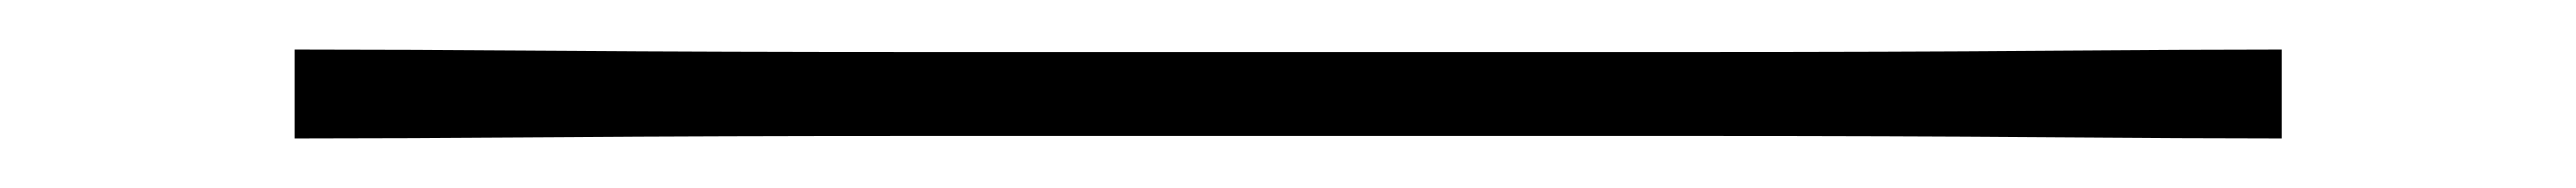

<svg xmlns="http://www.w3.org/2000/svg" viewBox="-20 -418 1040 76"><path d="M901 -362Q866 -362 804.5 -362.5Q743 -363 667 -363Q591 -363 509 -363Q427 -363 348.5 -363Q270 -363 205 -362.5Q140 -362 99 -362V-398Q141 -398 206 -397.5Q271 -397 349 -397Q427 -397 508.5 -397Q590 -397 666.5 -397Q743 -397 804 -397.5Q865 -398 901 -398Z"/></svg>

Font: Zen Kaku Gothic New Light
Style: Regular
Weight: 300
Designer: Yoshimichi Ohira
Foundry: Positype
Version: Version 1.002